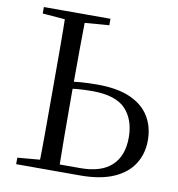

<svg xmlns="http://www.w3.org/2000/svg" viewBox="-81 -802 813 876"><g transform="rotate(10 325.0 -364.0)"><path d="M201.8 0V-33.1H342.7Q440.1 -33.1 488.4 -78.6Q536.7 -124.1 536.7 -208.6Q536.7 -291 490.9 -339.9Q445.1 -388.7 335.8 -388.7Q300 -388.7 267.2 -386Q234.4 -383.3 201.6 -376.1V-409.4Q238.5 -416.6 276.1 -419.3Q313.7 -422 355.1 -422Q447.5 -422 507.2 -395.4Q566.9 -368.7 595.8 -321.1Q624.7 -273.5 624.7 -210.8Q624.7 -149.3 594.4 -101.4Q564.2 -53.4 502.6 -26.7Q441.1 0 348 0ZM154.9 0Q156.9 -84.1 157 -168.1Q157.1 -252.2 157.1 -336.8V-391.1Q157.1 -476.1 157 -560.7Q156.9 -645.2 154.9 -728H248.1Q246.7 -645 246.2 -561.4Q245.7 -477.8 245.7 -397.2V-336.8Q245.7 -251.7 246.2 -167.7Q246.7 -83.6 248.1 0ZM51.8 -698V-728H360.3V-698L218.3 -686.9H190.7ZM51.8 0V-30.1L190.3 -42.1H201.8V0Z"/></g></svg>

Font: Early Summer Mincho VF
Style: Regular
Weight: 250
Designer: GuiWonder
Version: Version 1.002